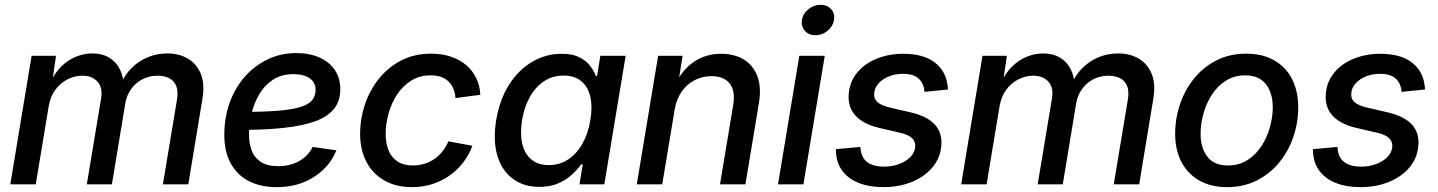

<svg xmlns="http://www.w3.org/2000/svg" viewBox="-20 -768 5990 800"><path d="M22.9 0 111.8 -535.6H213.4L195.8 -415L186.5 -418Q206.1 -462.4 234.9 -490.5Q263.7 -518.6 297.1 -532Q330.6 -545.4 364.3 -545.4Q405.8 -545.4 434.8 -527.8Q463.9 -510.3 479.2 -479.7Q494.6 -449.2 496.1 -409.2L482.4 -416Q500 -457 529.8 -486.1Q559.6 -515.1 597.4 -530.3Q635.3 -545.4 676.8 -545.4Q726.1 -545.4 762.9 -523.7Q799.8 -502 816.9 -459.5Q834 -417 823.2 -355L764.6 0H658.7L717.3 -352.1Q723.6 -388.7 713.9 -410.9Q704.1 -433.1 683.6 -442.9Q663.1 -452.6 637.2 -452.6Q601.1 -452.6 572.5 -437.3Q543.9 -421.9 525.6 -395.8Q507.3 -369.6 502 -336.9L446.3 0H341.8L401.4 -358.9Q408.7 -403.3 386 -428Q363.3 -452.6 322.8 -452.6Q291.5 -452.6 262 -437.7Q232.4 -422.9 211.2 -394.8Q189.9 -366.7 183.1 -326.2L128.9 0Z M1132.8 11.7Q1064.9 11.7 1015.9 -13.9Q966.8 -39.6 940.2 -89.6Q913.6 -139.6 914.6 -211.9Q915.5 -282.7 938.2 -343.8Q960.9 -404.8 1001.7 -450.2Q1042.5 -495.6 1096.7 -521.2Q1150.9 -546.9 1214.4 -546.9Q1268.6 -546.9 1310.1 -528.8Q1351.6 -510.7 1374.8 -476.8Q1397.9 -442.9 1397.9 -396Q1397.9 -347.7 1372.1 -314.9Q1346.2 -282.2 1293.7 -262.9Q1241.2 -243.7 1161.6 -235.1Q1082 -226.6 975.1 -226.6L987.8 -301.8Q1078.6 -301.8 1138.2 -306.6Q1197.8 -311.5 1232.2 -322.3Q1266.6 -333 1280.8 -350.8Q1294.9 -368.7 1294.9 -394.5Q1294.9 -424.3 1270.5 -441.7Q1246.1 -459 1203.6 -459Q1151.9 -459 1116.5 -435.3Q1081.1 -411.6 1059.3 -373.8Q1037.6 -335.9 1027.6 -292.7Q1017.6 -249.5 1017.6 -210Q1017.1 -172.9 1028.1 -142.3Q1039.1 -111.8 1065.9 -93.8Q1092.8 -75.7 1139.6 -75.7Q1189.9 -75.7 1227.5 -97.4Q1265.1 -119.1 1282.7 -155.8L1381.8 -141.6Q1353.5 -72.3 1287.6 -30.3Q1221.7 11.7 1132.8 11.7Z M1696.8 11.7Q1629.9 11.7 1581.5 -15.9Q1533.2 -43.5 1506.8 -93.5Q1480.5 -143.6 1480.5 -210.4Q1480.5 -273.4 1500.7 -333.3Q1521 -393.1 1559.3 -440.7Q1597.7 -488.3 1652.3 -516.4Q1707 -544.4 1776.4 -544.4Q1820.8 -544.4 1857.7 -532.2Q1894.5 -520 1921.4 -497.6Q1948.2 -475.1 1963.9 -443.4Q1979.5 -411.6 1981.4 -373L1877.9 -359.4Q1876.5 -380.4 1869.4 -397.7Q1862.3 -415 1849.6 -427.7Q1836.9 -440.4 1818.4 -447.3Q1799.8 -454.1 1774.4 -454.1Q1728.5 -454.1 1693.6 -432.4Q1658.7 -410.6 1635 -374.8Q1611.3 -338.9 1599.1 -295.7Q1586.9 -252.4 1586.9 -210Q1586.9 -171.4 1598.9 -141.8Q1610.8 -112.3 1636 -95.5Q1661.1 -78.6 1700.2 -78.6Q1726.6 -78.6 1749.5 -85.9Q1772.5 -93.3 1791.5 -106.7Q1810.5 -120.1 1825 -138.7Q1839.4 -157.2 1848.1 -179.2L1948.2 -160.6Q1933.6 -121.1 1908.9 -89.6Q1884.3 -58.1 1851.6 -35.4Q1818.8 -12.7 1779.8 -0.5Q1740.7 11.7 1696.8 11.7Z M2228 10.7Q2161.6 10.7 2116.2 -23.4Q2070.8 -57.6 2052.2 -119.9Q2033.7 -182.1 2047.4 -267.6Q2062 -353.5 2101.3 -415.3Q2140.6 -477.1 2197.5 -510.5Q2254.4 -543.9 2320.3 -543.9Q2365.2 -543.9 2393.8 -529.5Q2422.4 -515.1 2438.5 -493.9Q2454.6 -472.7 2462.9 -451.7H2467.8L2481.4 -535.6H2586.9L2498 0H2394.5L2408.2 -83H2401.4Q2385.7 -61 2362.1 -39.6Q2338.4 -18.1 2305.4 -3.7Q2272.5 10.7 2228 10.7ZM2266.6 -80.1Q2312 -80.1 2347.7 -103.8Q2383.3 -127.4 2407 -169.7Q2430.7 -211.9 2439.9 -268.1Q2449.2 -324.2 2439.5 -365.7Q2429.7 -407.2 2401.6 -430.2Q2373.5 -453.1 2328.1 -453.1Q2282.7 -453.1 2247.1 -429.7Q2211.4 -406.2 2188 -364.5Q2164.6 -322.8 2155.3 -268.1Q2146.5 -212.4 2156 -169.9Q2165.5 -127.4 2193.6 -103.8Q2221.7 -80.1 2266.6 -80.1Z M2791 -311 2739.3 0H2633.3L2722.2 -535.6H2824.2L2803.2 -403.8L2787.6 -407.2Q2823.2 -478.5 2872.3 -511.2Q2921.4 -543.9 2983.9 -543.9Q3040 -543.9 3079.6 -519.8Q3119.1 -495.6 3136.2 -449Q3153.3 -402.3 3141.6 -335L3085.9 0H2980L3034.7 -328.6Q3044.9 -389.2 3020.5 -419.9Q2996.1 -450.7 2944.8 -450.7Q2907.7 -450.7 2875.5 -434.6Q2843.3 -418.5 2821 -387.2Q2798.8 -356 2791 -311Z M3221.7 0 3310.5 -535.6H3416.5L3327.6 0ZM3377.4 -621.1Q3350.1 -621.1 3333.7 -639.6Q3317.4 -658.2 3321.3 -684.6Q3325.7 -711.4 3348.4 -729.7Q3371.1 -748 3398.9 -748Q3426.8 -748 3443.1 -729.7Q3459.5 -711.4 3455.1 -684.6Q3450.7 -658.2 3428 -639.6Q3405.3 -621.1 3377.4 -621.1Z M3661.1 11.7Q3603 11.7 3559.6 -5.1Q3516.1 -22 3491 -54.4Q3465.8 -86.9 3463.4 -133.3Q3462.9 -136.7 3462.9 -139.9Q3462.9 -143.1 3462.9 -146.5L3564.9 -155.8Q3566.9 -113.8 3591.8 -93.8Q3616.7 -73.7 3663.6 -73.7Q3697.8 -73.7 3726.3 -84.5Q3754.9 -95.2 3772.9 -113.5Q3791 -131.8 3793.5 -155.3Q3795.4 -177.7 3780 -192.4Q3764.6 -207 3731 -214.8L3644 -234.9Q3575.7 -251 3543.5 -287.4Q3511.2 -323.7 3516.6 -379.4Q3521 -429.2 3552.5 -466.6Q3584 -503.9 3634 -523.9Q3684.1 -543.9 3743.7 -543.9Q3827.1 -543.9 3873.8 -508.5Q3920.4 -473.1 3927.7 -414.6Q3928.7 -409.7 3929.2 -404.8Q3929.7 -399.9 3929.7 -395L3832 -385.3Q3830.1 -418.5 3808.8 -439.5Q3787.6 -460.4 3742.2 -460.4Q3710.9 -460.4 3684.6 -450Q3658.2 -439.5 3641.4 -421.4Q3624.5 -403.3 3622.6 -380.4Q3620.1 -356.9 3636 -342.5Q3651.9 -328.1 3689.9 -319.3L3774.4 -299.8Q3843.8 -283.7 3875.5 -248.5Q3907.2 -213.4 3901.9 -159.7Q3898.9 -121.1 3878.9 -89.4Q3858.9 -57.6 3825.9 -34.9Q3793 -12.2 3751 -0.2Q3709 11.7 3661.1 11.7Z M3984.9 0 4073.7 -535.6H4175.3L4157.7 -415L4148.4 -418Q4168 -462.4 4196.8 -490.5Q4225.6 -518.6 4259 -532Q4292.5 -545.4 4326.2 -545.4Q4367.7 -545.4 4396.7 -527.8Q4425.8 -510.3 4441.2 -479.7Q4456.5 -449.2 4458 -409.2L4444.3 -416Q4461.9 -457 4491.7 -486.1Q4521.5 -515.1 4559.3 -530.3Q4597.2 -545.4 4638.7 -545.4Q4688 -545.4 4724.9 -523.7Q4761.7 -502 4778.8 -459.5Q4795.9 -417 4785.2 -355L4726.6 0H4620.6L4679.2 -352.1Q4685.5 -388.7 4675.8 -410.9Q4666 -433.1 4645.5 -442.9Q4625 -452.6 4599.1 -452.6Q4563 -452.6 4534.4 -437.3Q4505.9 -421.9 4487.5 -395.8Q4469.2 -369.6 4463.9 -336.9L4408.2 0H4303.7L4363.3 -358.9Q4370.6 -403.3 4347.9 -428Q4325.2 -452.6 4284.7 -452.6Q4253.4 -452.6 4223.9 -437.7Q4194.3 -422.9 4173.1 -394.8Q4151.9 -366.7 4145 -326.2L4090.8 0Z M5092.8 11.7Q5025.4 11.7 4976.8 -16.1Q4928.2 -43.9 4902.3 -93.8Q4876.5 -143.6 4876.5 -210.4Q4876.5 -274.9 4897 -334.7Q4917.5 -394.5 4956.1 -441.9Q4994.6 -489.3 5049.3 -516.8Q5104 -544.4 5172.4 -544.4Q5240.2 -544.4 5288.8 -516.8Q5337.4 -489.3 5363.3 -439Q5389.2 -388.7 5389.2 -321.3Q5389.2 -256.8 5368.7 -197Q5348.1 -137.2 5309.3 -90.1Q5270.5 -43 5215.8 -15.6Q5161.1 11.7 5092.8 11.7ZM5096.2 -78.6Q5142.6 -78.6 5177.5 -100.8Q5212.4 -123 5235.8 -158.9Q5259.3 -194.8 5271.2 -237.8Q5283.2 -280.8 5283.2 -321.8Q5283.2 -360.8 5270.5 -390.6Q5257.8 -420.4 5232.7 -437.3Q5207.5 -454.1 5168.9 -454.1Q5123 -454.1 5088.1 -432.1Q5053.2 -410.2 5029.8 -374Q5006.3 -337.9 4994.4 -294.9Q4982.4 -252 4982.4 -210Q4982.4 -151.9 5010.5 -115.2Q5038.6 -78.6 5096.2 -78.6Z M5648.9 11.7Q5590.8 11.7 5547.4 -5.1Q5503.9 -22 5478.8 -54.4Q5453.6 -86.9 5451.2 -133.3Q5450.7 -136.7 5450.7 -139.9Q5450.7 -143.1 5450.7 -146.5L5552.7 -155.8Q5554.7 -113.8 5579.6 -93.8Q5604.5 -73.7 5651.4 -73.7Q5685.5 -73.7 5714.1 -84.5Q5742.7 -95.2 5760.7 -113.5Q5778.8 -131.8 5781.2 -155.3Q5783.2 -177.7 5767.8 -192.4Q5752.4 -207 5718.8 -214.8L5631.8 -234.9Q5563.5 -251 5531.2 -287.4Q5499 -323.7 5504.4 -379.4Q5508.8 -429.2 5540.3 -466.6Q5571.8 -503.9 5621.8 -523.9Q5671.9 -543.9 5731.4 -543.9Q5814.9 -543.9 5861.6 -508.5Q5908.2 -473.1 5915.5 -414.6Q5916.5 -409.7 5917 -404.8Q5917.5 -399.9 5917.5 -395L5819.8 -385.3Q5817.9 -418.5 5796.6 -439.5Q5775.4 -460.4 5730 -460.4Q5698.7 -460.4 5672.4 -450Q5646 -439.5 5629.2 -421.4Q5612.3 -403.3 5610.4 -380.4Q5607.9 -356.9 5623.8 -342.5Q5639.6 -328.1 5677.7 -319.3L5762.2 -299.8Q5831.5 -283.7 5863.3 -248.5Q5895 -213.4 5889.6 -159.7Q5886.7 -121.1 5866.7 -89.4Q5846.7 -57.6 5813.7 -34.9Q5780.8 -12.2 5738.8 -0.2Q5696.8 11.7 5648.9 11.7Z"/></svg>

Font: Inter 20pt Medium
Style: Italic
Weight: 500
Italic angle: -9.3988°
Version: Version 4.001;git-66647c0bb